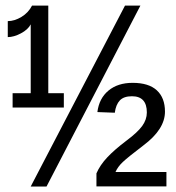

<svg xmlns="http://www.w3.org/2000/svg" viewBox="-20 -679 640 699"><path d="M25.9 -287.6V-339.8H91.8V-590.3Q82 -571.3 56.2 -557.6Q30.3 -543.9 8.3 -543.9V-602.1Q32.7 -602.1 58.1 -617.4Q83.5 -632.8 96.7 -658.7H155.8V-339.8H212.4V-287.6ZM149.4 0H91.8L435.1 -658.7H491.2ZM331.1 -0.5V-47.9Q344.2 -78.1 370.4 -106Q396.5 -133.8 440.4 -167Q480.5 -196.8 497.6 -220.2Q514.6 -243.7 514.6 -269.5Q514.6 -328.6 460.4 -328.6Q430.7 -328.6 416.3 -313.5Q401.9 -298.3 397.9 -268.6L334.5 -271Q340.8 -320.8 374.8 -349.1Q408.7 -377.4 462.9 -377.4Q521.5 -377.4 551 -350.1Q580.6 -322.8 580.6 -272.5Q580.6 -208.5 502.4 -149.9Q445.3 -106.4 427 -89.1Q408.7 -71.8 400.4 -52.7H585.9V-0.5Z"/></svg>

Font: Cousine
Style: Regular
Weight: 400
Monospace: yes
Designer: Steve Matteson
Foundry: Monotype Imaging Inc.
Version: Version 1.21